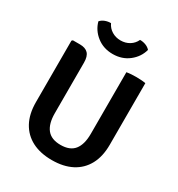

<svg xmlns="http://www.w3.org/2000/svg" viewBox="-210 -1031 1092 1180"><g transform="rotate(30 336.0 -441.5)"><path d="M597.5 -246Q597.5 -162.5 566 -104.5Q534.5 -46.5 476 -16.2Q417.5 14 335.5 14Q253.5 14 195 -16.2Q136.5 -46.5 105 -104.5Q73.5 -162.5 73.5 -246V-682L80.5 -688.5H130.5Q169.5 -688.5 188.8 -668.2Q208 -648 208 -603.5V-245.5Q208 -170.5 238.8 -132Q269.5 -93.5 335.5 -93.5Q401.5 -93.5 432.2 -132Q463 -170.5 463 -245.5V-683Q479.5 -686 497.2 -687Q515 -688 528.5 -688Q542 -688 562 -687Q582 -686 597.5 -683ZM509.5 -868Q494.5 -812 447 -774.8Q399.5 -737.5 333.5 -737.5Q267.5 -737.5 220 -774.8Q172.5 -812 157.5 -868Q170 -882.5 190 -890Q210 -897.5 230.5 -897Q244 -867.5 271.5 -850.8Q299 -834 333.5 -834Q368.5 -834 395.8 -850.8Q423 -867.5 436.5 -897Q457 -897.5 477 -890Q497 -882.5 509.5 -868Z"/></g></svg>

Font: Signika SemiBold
Style: Regular
Weight: 600
Designer: Anna Giedry
Foundry: Anna Giedry
Version: Version 2.001